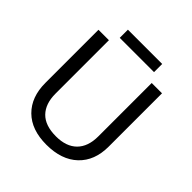

<svg xmlns="http://www.w3.org/2000/svg" viewBox="-222 -1004 1176 1176"><g transform="rotate(45 365.5 -416.0)"><path d="M640.1 -713.9V-252Q640.1 -129.9 566.4 -60.1Q492.7 9.8 361.8 9.8Q232.4 9.8 161.1 -60.8Q89.8 -131.3 89.8 -253.9V-713.9H180.2V-251Q180.2 -163.6 226.8 -115.7Q273.4 -67.9 367.2 -67.9Q455.6 -67.9 503.2 -115.2Q550.8 -162.6 550.8 -252V-713.9ZM216.8 -841.8H513.7V-771H216.8Z"/></g></svg>

Font: NotoSans
Style: Regular
Weight: 400
Designer: Monotype Design team
Foundry: Monotype Imaging Inc.
Version: Version 1.04; ttfautohint (v1.4.1)